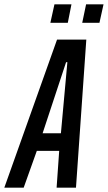

<svg xmlns="http://www.w3.org/2000/svg" viewBox="-62 -872 501 892"><path d="M-42 0 203 -688H339L291 0H201L213 -171H109L48 0ZM136 -253H221L251 -583H245ZM172 -766 191 -852H270L253 -766ZM320 -766 338 -852H419L400 -766Z"/></svg>

Font: Saira Ultra Condensed SemiBold
Style: Italic
Weight: 600
Width: 1
Italic angle: -12°
Designer: Hector Gatti with collaboration of the Omnibus-Type team
Foundry: Omnibus-Type
Version: Version 1.001; ttfautohint (v1.8)